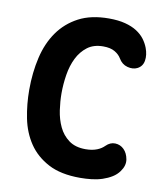

<svg xmlns="http://www.w3.org/2000/svg" viewBox="-84 -810 767 889"><g transform="rotate(10 300.0 -365.0)"><path d="M50 -351Q50 -432 66.5 -503Q83 -574 120 -626.5Q157 -679 215 -709.5Q273 -740 357 -740Q401 -740 433.5 -731.5Q466 -723 488.5 -708.5Q511 -694 525 -675.5Q539 -657 547 -636Q559 -604 554.5 -576.5Q550 -549 526 -537Q506 -527 479.5 -534Q453 -541 438 -567Q428 -584 407.5 -596Q387 -608 353 -608Q308 -608 278.5 -585.5Q249 -563 231.5 -527.5Q214 -492 207 -448Q200 -404 200 -361Q200 -323 206 -281.5Q212 -240 228.5 -205Q245 -170 275.5 -147.5Q306 -125 354 -125Q371 -125 384.5 -127.5Q398 -130 409 -134.5Q420 -139 428 -144.5Q436 -150 442 -156Q462 -176 486 -175Q510 -174 527 -157Q544 -140 549 -111.5Q554 -83 533 -54Q520 -36 500.5 -24Q481 -12 457 -4Q433 4 406 7Q379 10 352 10Q261 10 202.5 -21Q144 -52 110 -102.5Q76 -153 63 -218Q50 -283 50 -351Z"/></g></svg>

Font: Maple Mono NL ExtraBold
Style: Regular
Weight: 800
Monospace: yes
Designer: subframe7536
Version: Version 7.000